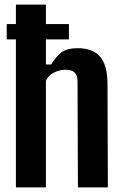

<svg xmlns="http://www.w3.org/2000/svg" viewBox="-20 -820 539 840"><path d="M49.6 0V-800H180.9V-538H204Q224.9 -572.7 249.1 -591Q273.4 -609.2 320.4 -609.2Q384.3 -609.2 417.1 -572.9Q449.9 -536.7 450.3 -453L451.9 0H320.9L319.2 -463.9Q319.2 -490.3 306.8 -502.5Q294.3 -514.8 266.3 -514.8Q239.7 -514.8 215.4 -502.2Q191.1 -489.6 180.9 -467.2V0ZM9.4 -714.8H281.5V-647.5H9.4Z"/></svg>

Font: Big Shoulders Text SC Thin
Style: Regular
Weight: 100
Designer: Patric King
Foundry: XO Type Co
Version: Version 2.002